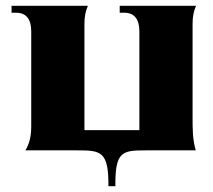

<svg xmlns="http://www.w3.org/2000/svg" viewBox="-20 -520 738 664"><path d="M68 0H250C329 0 356 4 355 124H379C378 4 402 0 483 0H657C646 -39 646 -70 646 -117V-437C646 -464 650 -482 658 -500H394V-476H410C444 -476 462 -454 462 -412V-70H272V-437C272 -464 276 -482 284 -500H20V-476H36C70 -476 88 -454 88 -412V-84C88 -48 82 -24 68 0Z"/></svg>

Font: Sinistre Bold
Style: Regular
Weight: 900
Designer: Jules Durand
Foundry: Collletttivo
Version: Version 69.420;Glyphs 3.2 (3217)